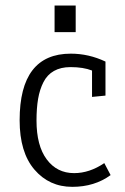

<svg xmlns="http://www.w3.org/2000/svg" viewBox="-20 -687 462 711"><path d="M260.3 -666.5V-567.9H182.1V-666.5ZM366.2 -83 389.6 -38.6Q330.1 4.9 247.6 4.9Q162.1 4.9 107.4 -59.1Q52.7 -123 52.7 -241.7Q52.7 -488.3 242.2 -488.3Q308.6 -488.3 370.6 -459V-333L320.8 -328.1V-425.8Q288.6 -438.5 241.2 -438.5Q205.1 -438.5 179.9 -424.3Q154.8 -410.2 140.9 -382.8Q127 -355.5 121.1 -321Q115.2 -286.6 115.2 -240.7Q115.2 -147.5 153.1 -96.7Q190.9 -45.9 254.4 -45.9Q311.5 -45.9 366.2 -83Z"/></svg>

Font: Anaheim
Style: Regular
Weight: 400
Designer: vernon adams
Foundry: vernon adams
Version: Version 1.002; ttfautohint (v0.93.5-3d13) -l 8 -r 50 -G 200 